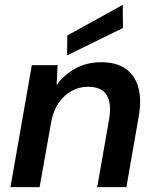

<svg xmlns="http://www.w3.org/2000/svg" viewBox="-20 -770 644 790"><path d="M23 0 111 -502H217L213 -420Q244 -463 291 -488.5Q338 -514 396 -514Q460 -514 498 -486.5Q536 -459 549.5 -409.5Q563 -360 551 -292L500 0H380L429 -280Q440 -343 419.5 -378Q399 -413 342 -413Q306 -413 275 -396Q244 -379 222 -347.5Q200 -316 191 -270L143 0ZM256 -542 257 -624 485 -750 486 -655Z"/></svg>

Font: DM Sans 16pt SemiBold
Style: Italic
Weight: 600
Italic angle: -10°
Version: Version 4.004;gftools[0.9.30]